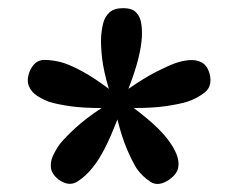

<svg xmlns="http://www.w3.org/2000/svg" viewBox="-20 -736 552 471"><path d="M282 -716Q304 -716 314 -705.5Q324 -695 326.5 -678.5Q329 -662 328 -645Q327 -624 319.5 -593Q312 -562 295 -518Q334 -545 362.5 -559.5Q391 -574 410 -581Q427 -587 444 -588.5Q461 -590 474.5 -583Q488 -576 494 -556Q502 -525 482.5 -509.5Q463 -494 438 -486Q417 -480 386 -475.5Q355 -471 308 -471Q344 -444 365.5 -423Q387 -402 398 -385Q408 -371 414 -355Q420 -339 417 -324Q414 -309 396 -296Q369 -277 349 -290Q329 -303 315 -323Q304 -341 291.5 -370Q279 -399 268 -443Q251 -399 236.5 -371Q222 -343 208 -326Q192 -305 170.5 -291Q149 -277 123 -296Q107 -309 105 -324Q103 -339 110 -354Q117 -369 127 -383Q141 -400 165.5 -422.5Q190 -445 229 -471Q183 -471 152 -475.5Q121 -480 101 -486Q85 -492 71 -501Q57 -510 51 -524.5Q45 -539 52 -559Q64 -589 88.5 -589Q113 -589 138 -581Q158 -574 184.5 -559.5Q211 -545 247 -518Q234 -562 230.5 -593Q227 -624 228 -645Q229 -662 233 -678.5Q237 -695 248.5 -705.5Q260 -716 282 -716Z"/></svg>

Font: Lora
Style: Bold Italic
Weight: 700
Italic angle: -3°
Designer: Olga Karpushina, Alexei Vanyashin (Cyrillic)
Foundry: Cyreal
Version: Version 3.004